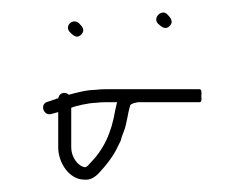

<svg xmlns="http://www.w3.org/2000/svg" viewBox="-20 -316 395 310"><path d="M95 -78V-142C102 -145 124 -150 135 -150C143 -151 149 -151 154 -151H169C168 -146 167 -142 166 -138C160 -101 147 -74 125 -52C122 -48 119 -46 117 -46C105 -48 95 -63 95 -78ZM204 -151H302C305 -151 306 -154 305 -161C306 -168 305 -172 302 -172H154C149 -172 143 -172 135 -171C120 -171 102 -166 91 -163C89 -165 87 -166 84 -166C79 -166 75 -163 74 -157C73 -157 71 -157 70 -156L58 -152C43 -149 50 -128 63 -132L74 -135V-78C74 -53 92 -26 116 -26C125 -25 133 -29 141 -38C151 -49 160 -60 167 -73L175 -89C176 -94 178 -99 180 -104C185 -117 186 -132 190 -145C190 -149 202 -151 204 -151ZM235 -278C240 -273 247 -267 254 -274C261 -281 255 -288 250 -293C241 -302 226 -287 235 -278ZM93 -264C98 -259 104 -253 111 -260C118 -267 113 -273 108 -278C98 -288 83 -274 93 -264Z"/></svg>

Font: Be Happy
Style: Regular
Weight: 500
Designer: Mew Too
Foundry: Cannot Into Space Fonts
Version: Version 0.9977